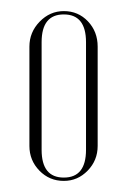

<svg xmlns="http://www.w3.org/2000/svg" viewBox="-20 -725 229 346"><path d="M95 -705Q121 -705 138.5 -686.5Q156 -668 156 -641V-462Q156 -436 138 -417.5Q120 -399 95 -399Q69 -399 51 -417.5Q33 -436 33 -462V-641Q33 -667 51.5 -686Q70 -705 95 -705ZM55 -649V-455Q55 -405 95 -405Q135 -405 135 -455V-649Q135 -699 95 -699Q55 -699 55 -649Z"/></svg>

Font: Moniqa ExtLt Narrow Display
Style: Regular
Weight: 200
Width: 4
Designer: Rajesh Rajput
Foundry: Rajesh Rajput
Version: Version 1.000